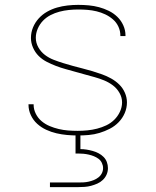

<svg xmlns="http://www.w3.org/2000/svg" viewBox="-20 -548 640 788"><path d="M299 8Q277 8 255 6Q233 4 211.5 -1Q190 -6 169.5 -15.5Q149 -25 132.5 -40Q116 -55 106.5 -75.5Q97 -96 97 -118V-120H118V-118Q118 -99 127 -81Q136 -63 151 -50.5Q166 -38 184 -30.5Q202 -23 221 -18.5Q240 -14 259.5 -12.5Q279 -11 299 -11Q319 -11 339 -13Q359 -15 378.5 -20Q398 -25 416 -33.5Q434 -42 448.5 -56Q463 -70 472 -89Q481 -108 481 -128Q481 -148 470.5 -166.5Q460 -185 443.5 -197.5Q427 -210 407.5 -218Q388 -226 368 -231.5Q348 -237 328 -242.5Q308 -248 288.5 -253.5Q269 -259 249 -264.5Q229 -270 209.5 -277.5Q190 -285 171.5 -294.5Q153 -304 138.5 -318.5Q124 -333 115.5 -352.5Q107 -372 107 -392Q107 -415 115.5 -435.5Q124 -456 139 -472.5Q154 -489 173.5 -500Q193 -511 214 -517Q235 -523 257 -525.5Q279 -528 301 -528Q323 -528 344.5 -526Q366 -524 386.5 -518.5Q407 -513 426.5 -503.5Q446 -494 461.5 -479Q477 -464 486 -444Q495 -424 495 -403V-400H474V-402Q474 -421 466 -438.5Q458 -456 443.5 -468.5Q429 -481 412 -489Q395 -497 376.5 -501.5Q358 -506 339 -507.5Q320 -509 301 -509Q282 -509 262.5 -507Q243 -505 224 -500Q205 -495 187.5 -486Q170 -477 156.5 -463Q143 -449 135 -430.5Q127 -412 127 -393Q127 -372 137.5 -353.5Q148 -335 164.5 -322.5Q181 -310 200.5 -302.5Q220 -295 239.5 -289Q259 -283 279 -277.5Q299 -272 319 -267Q339 -262 359 -256Q379 -250 398.5 -243Q418 -236 436 -226Q454 -216 469 -201.5Q484 -187 492.5 -167.5Q501 -148 501 -128Q501 -105 492 -84Q483 -63 467 -46.5Q451 -30 430.5 -19.5Q410 -9 388.5 -2.5Q367 4 344.5 6Q322 8 299 8ZM300 220H185V201H300Q311 201 322 200.5Q333 200 344 197.5Q355 195 365 191Q375 187 384 180Q393 173 398 163Q403 153 403 142Q403 131 398 120.5Q393 110 384 103.5Q375 97 365 93Q355 89 344 86.5Q333 84 322 83Q311 82 300 82H290V-11H310V64Q323 64 335.5 66Q348 68 360.5 71.5Q373 75 384.5 81Q396 87 405 96Q414 105 418.5 117Q423 129 423 142Q423 156 417.5 168.5Q412 181 402 190.5Q392 200 379.5 205.5Q367 211 354 214.5Q341 218 327.5 219Q314 220 300 220Z"/></svg>

Font: Iosevka Thin Extended
Style: Regular
Weight: 100
Width: 7
Monospace: yes
Designer: Belleve Invis
Foundry: Belleve Invis
Version: Version 32.5.0; ttfautohint (v1.8.4)